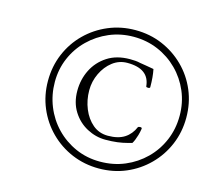

<svg xmlns="http://www.w3.org/2000/svg" viewBox="-101 -837 1032 944"><g transform="rotate(15 414.5 -365.0)"><path d="M477 -13Q404 -13 340 -40Q276 -67 227.5 -115.5Q179 -164 152 -228Q125 -292 125 -365Q125 -439 152 -503Q179 -567 227.5 -615Q276 -663 340 -690Q404 -717 477 -717Q551 -717 614.5 -690Q678 -663 726.5 -615Q775 -567 802 -503Q829 -439 829 -365Q829 -292 802 -228Q775 -164 726.5 -115.5Q678 -67 614.5 -40Q551 -13 477 -13ZM474 -47Q542 -47 600 -71.5Q658 -96 702 -139.5Q746 -183 770.5 -241Q795 -299 795 -366Q795 -432 770.5 -489.5Q746 -547 702.5 -590.5Q659 -634 601.5 -658.5Q544 -683 477 -683Q411 -683 353.5 -658.5Q296 -634 252 -591Q208 -548 183.5 -491Q159 -434 159 -369Q159 -304 182.5 -245.5Q206 -187 249 -142.5Q292 -98 349.5 -72.5Q407 -47 474 -47ZM472 -158Q423 -158 378 -182Q333 -206 305 -250.5Q277 -295 277 -355Q277 -413 301.5 -462Q326 -511 373 -541.5Q420 -572 488 -572Q502 -572 515 -571Q528 -570 540 -567Q553 -565 571 -562Q589 -559 611 -555Q615 -536 617 -513Q619 -490 619 -464Q618 -459 609 -459Q600 -459 599 -463Q595 -507 565.5 -529Q536 -551 480 -551Q438 -551 405 -525.5Q372 -500 352.5 -459Q333 -418 333 -373Q333 -323 351 -279Q369 -235 401.5 -207.5Q434 -180 479 -180Q531 -180 563 -200.5Q595 -221 611 -259Q613 -262 620.5 -262.5Q628 -263 629 -261Q630 -260 630.5 -259Q631 -258 631 -256Q628 -237 623.5 -222Q619 -207 614.5 -196Q610 -185 605 -177Q601 -176 595 -174.5Q589 -173 582 -171Q560 -165 533 -161.5Q506 -158 472 -158Z"/></g></svg>

Font: Junicode VF
Style: Italic
Weight: 400
Italic angle: -11°
Designer: Peter S. Baker
Version: Version 2.209